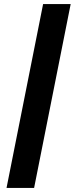

<svg xmlns="http://www.w3.org/2000/svg" viewBox="-20 -820 366 940"><path d="M326 -800 147 100H12L191 -800Z"/></svg>

Font: Albert Sans
Style: Bold Italic
Weight: 700
Italic angle: -11.25°
Designer: Andreas Rasmussen
Foundry: a.Foundry
Version: Version 1.025